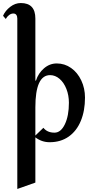

<svg xmlns="http://www.w3.org/2000/svg" viewBox="-36 -926 623 1265"><path d="M524 -283Q524 -196 496.5 -129.5Q469 -63 416.5 -26Q364 11 291 11Q239 11 197 -21V277L78 319V-804Q78 -819 71.5 -828Q65 -837 52 -837Q37 -837 23.5 -826.5Q10 -816 2 -801L-16 -822Q-1 -856 31.5 -881Q64 -906 101 -906Q197 -906 197 -804V-395H201Q216 -443 253.5 -475.5Q291 -508 338 -508Q390 -508 432.5 -478Q475 -448 499.5 -396Q524 -344 524 -283ZM418 -249Q418 -298 401.5 -340Q385 -382 356.5 -406.5Q328 -431 294 -431Q197 -431 197 -219V-33L250 -84Q275 -52 323 -52Q365 -52 391.5 -107.5Q418 -163 418 -249Z"/></svg>

Font: Amita
Style: Bold
Weight: 700
Designer: Eduardo Rodriguez Tunni, Modular Infotech, Brian J. Bonislawsky
Foundry: Eduardo Rodriguez Tunni, Modular Infotech, Brian J. Bonislawsky
Version: Version 1.003